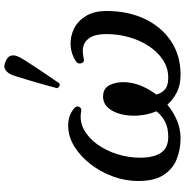

<svg xmlns="http://www.w3.org/2000/svg" viewBox="-4 -825 841 873"><g transform="rotate(-90 416.5 -388.5)"><path d="M224 12Q174 12 129.5 -5.5Q85 -23 57.5 -65Q30 -107 30 -180Q30 -239 50.5 -295Q71 -351 106 -396.5Q141 -442 185.5 -470Q230 -498 278 -499Q304 -500 325.5 -492Q347 -484 360 -472Q373 -462 367.5 -449.5Q362 -437 347 -440Q302 -448 264 -427.5Q226 -407 197 -367Q168 -327 152 -276Q136 -225 136 -172Q136 -111 158 -77.5Q180 -44 231 -44Q273 -44 301.5 -59.5Q330 -75 347 -98Q335 -127 330.5 -156Q326 -185 327 -206Q329 -268 354 -306Q379 -344 422 -340Q455 -337 468.5 -305.5Q482 -274 479 -233Q473 -165 423 -98Q429 -75 446 -59.5Q463 -44 499 -44Q544 -44 580.5 -68Q617 -92 643.5 -132.5Q670 -173 684 -222.5Q698 -272 698 -324Q698 -371 685 -394.5Q672 -418 653.5 -426Q635 -434 616 -432.5Q597 -431 585 -428Q571 -424 565.5 -439Q560 -454 574 -464Q608 -486 647.5 -488Q687 -490 722.5 -472.5Q758 -455 780.5 -418Q803 -381 803 -324Q803 -227 767 -151Q731 -75 666 -31.5Q601 12 513 12Q465 12 432 -5.5Q399 -23 377 -48Q346 -22 307 -5Q268 12 224 12ZM474 -539Q467 -536 460.5 -539.5Q454 -543 452 -549Q453 -553 458.5 -573.5Q464 -594 472 -622.5Q480 -651 489 -680.5Q498 -710 505 -732.5Q512 -755 516 -762Q524 -778 538.5 -786Q553 -794 575 -783Q598 -773 600.5 -756.5Q603 -740 595 -725Q592 -717 579.5 -697Q567 -677 550 -651.5Q533 -626 516.5 -601.5Q500 -577 488 -559.5Q476 -542 474 -539Z"/></g></svg>

Font: Zen Old Mincho SemiBold
Style: Regular
Weight: 600
Version: Version 1.500